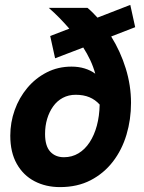

<svg xmlns="http://www.w3.org/2000/svg" viewBox="-20 -752 590 784"><path d="M22 -198Q22 -252 40 -302.5Q58 -353 91.5 -393Q125 -433 171 -456.5Q217 -480 272 -480Q301 -480 325.5 -472.5Q350 -465 369 -451Q361 -480 348.5 -506.5Q336 -533 320 -558L205 -514L185 -605L263 -635Q244 -657 223 -678.5Q202 -700 179 -720H337Q348 -711 358 -701Q368 -691 378 -680L512 -732L532 -641L434 -603Q472 -542 493.5 -472.5Q515 -403 515 -332Q515 -264 496.5 -202Q478 -140 441 -92Q404 -44 350 -16Q296 12 225 12Q167 12 121 -12Q75 -36 48.5 -83Q22 -130 22 -198ZM164 -205Q164 -156 185 -133Q206 -110 241 -110Q274 -110 300.5 -126Q327 -142 346 -171Q365 -200 375.5 -239Q386 -278 387 -325Q369 -345 345 -355Q321 -365 289 -365Q260 -365 236.5 -352.5Q213 -340 197 -317.5Q181 -295 172.5 -266.5Q164 -238 164 -205Z"/></svg>

Font: Radio Canada
Style: Italic
Weight: 400
Italic angle: -12°
Designer: Charles Daoud, Etienne Aubert Bonn, Alexandre Saumier Demers, Jacques Le Bailly
Foundry: Radio-Canada
Version: Version 2.104;gftools[0.9.28.dev5+ged2979d]